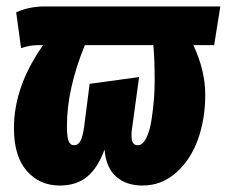

<svg xmlns="http://www.w3.org/2000/svg" viewBox="-20 -553 698 591"><path d="M658.2 -533.2 639.2 -414.1H575.2Q611.8 -335.9 611.8 -261.2Q611.8 -186.5 589.1 -123.5Q566.4 -60.5 521.7 -21.2Q477.1 18.1 418.9 18.1Q368.2 18.1 337.2 -9.5Q306.2 -37.1 301.8 -92.8Q280.8 -35.2 247.6 -8.5Q214.4 18.1 164.1 18.1Q101.6 18.1 62.3 -27.1Q22.9 -72.3 22.9 -158.2Q22.9 -287.6 112.8 -414.1H96.2Q71.8 -414.1 44.9 -404.8L29.8 -515.1Q69.8 -533.2 118.2 -533.2ZM456.1 -303.2Q456.1 -369.6 452.1 -414.1H241.2Q186 -279.3 186 -165Q186 -132.8 190.9 -119.4Q195.8 -106 208 -106Q220.7 -106 227.5 -118.9Q234.4 -131.8 238.8 -161.1L255.9 -294.9L408.2 -315.9L387.2 -163.1Q382.8 -136.7 386.2 -121.3Q389.6 -106 403.8 -106Q419.4 -106 430.4 -128.4Q441.4 -150.9 446.5 -185.1Q451.7 -219.2 453.9 -248.5Q456.1 -277.8 456.1 -303.2Z"/></svg>

Font: Fira Sans Compressed ExtraBold
Style: Italic
Weight: 800
Width: 3
Italic angle: -8°
Designer: Carrois Corporate & Edenspiekermann AG
Foundry: Carrois Corporate GbR & Edenspiekermann AG
Version: Version 4.203;PS 004.203;hotconv 1.0.88;makeotf.lib2.5.64775